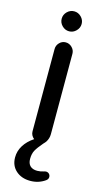

<svg xmlns="http://www.w3.org/2000/svg" viewBox="-132 -703 507 944"><g transform="rotate(15 121.5 -231.5)"><path d="M26.4 106.4Q26.4 74.2 43.9 45.9Q61.5 17.6 93.8 -3.9Q76.2 -18.6 76.2 -39.1V-458Q76.2 -476.6 89.4 -490.2Q102.5 -503.9 121.1 -503.9Q139.6 -503.9 153.3 -490.2Q167 -476.6 167 -458V-48.8Q167 -27.3 155.3 -8.8Q151.4 -2.9 142.6 5.9Q119.1 33.2 109.4 50.8Q99.6 68.4 99.6 94.7Q99.6 118.2 112.3 130.4Q125 142.6 148.4 142.6Q164.1 142.6 182.6 136.7L185.5 135.7L191.4 134.8Q201.2 134.8 207.5 141.1Q213.9 147.5 213.9 157.2Q213.9 168 203.1 175.8Q169.9 199.2 127.9 199.2Q83 199.2 54.7 173.8Q26.4 148.4 26.4 106.4ZM122.1 -662.1Q142.6 -662.1 157.7 -647Q172.9 -631.8 172.9 -611.3Q172.9 -590.8 157.7 -575.7Q142.6 -560.5 122.1 -560.5Q101.6 -560.5 86.4 -575.7Q71.3 -590.8 71.3 -611.3Q71.3 -631.8 86.4 -647Q101.6 -662.1 122.1 -662.1Z"/></g></svg>

Font: jf-openhuninn-2.0
Style: Regular
Weight: 400
Designer: [Kosugi Maru]
Designed by MOTOYA      

[Varela Round]
Joe Prince (Latin component); Avraham Cornfeld (Hebrew component)
Foundry: justfont CO.,LTD.
Version: 2.0